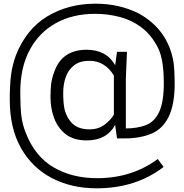

<svg xmlns="http://www.w3.org/2000/svg" viewBox="-20 -811 1001 1042"><path d="M504 211Q369 211 262.5 156Q156 101 94.5 -6.5Q33 -114 33 -270Q33 -350 40 -404.5Q47 -459 67 -513Q124 -655 238 -723Q352 -791 499 -791Q627 -791 733 -738Q893 -649 922 -472Q928 -424 928 -358Q928 -243 895 -176.5Q862 -110 800.5 -85Q739 -60 661 -60H615L605 -133Q559 -49 450 -49Q380 -49 337 -82.5Q294 -116 274 -169.5Q254 -223 254 -283Q254 -325 257.5 -354.5Q261 -384 274 -420Q316 -541 450 -541Q558 -541 605 -457L615 -530H669L663 -383V-114Q723 -114 770.5 -131.5Q818 -149 843.5 -203Q869 -257 869 -358Q869 -486 839 -548Q804 -619 750.5 -660Q697 -701 631.5 -718.5Q566 -736 496 -736Q375 -736 283.5 -685.5Q192 -635 141 -539.5Q90 -444 90 -310Q90 -236 95.5 -186Q101 -136 121 -87Q171 39 271.5 97.5Q372 156 507 156Q696 156 836 52L868 95Q717 211 504 211ZM465 -109Q515 -109 548.5 -135Q582 -161 598 -189V-401Q549 -481 465 -481Q415 -481 383.5 -457.5Q352 -434 337.5 -394.5Q323 -355 323 -307Q323 -258 329 -224.5Q335 -191 357 -159Q391 -109 465 -109Z"/></svg>

Font: Tanohe Sans
Style: Regular
Weight: 400
Designer: Village Type and Design LLC & Cristiano Sobral
Foundry: Cooper Hewitt Smithsonian Design Museum
Version: Version 1.00;September 29, 2021;FontCreator 13.0.0.2655 64-b